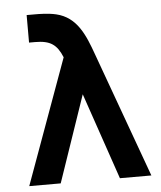

<svg xmlns="http://www.w3.org/2000/svg" viewBox="-53 -781 693 827"><g transform="rotate(-5 294.0 -367.5)"><path d="M236 -540 40 0H176L304 -374L432 0H568L372 -540C341 -627 309 -706 220 -727C186 -735 143 -735 132 -735H93V-616H119C185 -616 213 -596 236 -540Z"/></g></svg>

Font: Eudonet ExtraBold
Style: Regular
Weight: 800
Designer: Mikhail Sharanda
Foundry: Mikhail Sharanda
Version: Version 4.503;Glyphs 3.1.2 (3151)